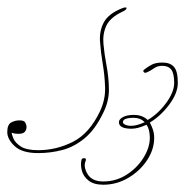

<svg xmlns="http://www.w3.org/2000/svg" viewBox="-52 -504 518 528"><path d="M283 -481Q296 -486 296 -481.5Q296 -477 285 -472Q251 -456 240.5 -433.5Q230 -411 232.5 -383Q235 -355 241 -323.5Q247 -292 247.5 -259Q248 -226 232 -194Q210 -148 181 -124Q152 -100 119.5 -91.5Q87 -83 53 -83Q9 -83 -11.5 -102Q-32 -121 -32 -141Q-32 -161 -21.5 -167Q-11 -173 2 -173Q15 -173 18 -166Q21 -159 21 -156Q21 -136 0 -136Q-10 -136 -15 -137.5Q-20 -139 -20 -139Q-20 -135 -15 -123Q-10 -111 5.5 -101Q21 -91 53 -91Q103 -91 148.5 -114Q194 -137 223 -198Q238 -230 237 -263Q236 -296 230.5 -328.5Q225 -361 223 -390Q221 -419 233.5 -442.5Q246 -466 283 -481ZM395 -332Q416 -332 426.5 -320Q437 -308 437 -276Q437 -248 413.5 -216.5Q390 -185 360 -167Q365 -158 368.5 -147.5Q372 -137 372 -125Q372 -93 352.5 -63.5Q333 -34 301 -15Q269 4 232 4Q206 4 191.5 -7.5Q177 -19 173 -35Q169 -51 172 -64Q173 -69 179 -69Q187 -69 183 -60Q177 -45 189 -25Q201 -5 232 -5Q267 -5 296 -23.5Q325 -42 342.5 -70Q360 -98 360 -125Q360 -148 351 -161Q327 -150 310 -150Q275 -150 275 -168Q275 -176 286 -182Q297 -188 316 -188Q340 -188 354 -174Q383 -191 405 -221Q427 -251 427 -276Q427 -302 419 -312.5Q411 -323 394 -323Q381 -323 372 -316.5Q363 -310 352 -305Q350 -304 347 -304Q344 -304 342.5 -307Q341 -310 345 -313Q355 -321 366 -326.5Q377 -332 395 -332ZM309 -158Q324 -158 346 -168Q334 -180 316 -180Q286 -180 286 -168Q286 -164 292.5 -161Q299 -158 309 -158Z"/></svg>

Font: Kapakana Light
Style: Regular
Weight: 300
Designer: Kyosuke Nagai
Version: Version 1.000